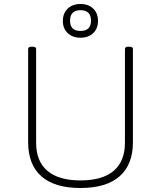

<svg xmlns="http://www.w3.org/2000/svg" viewBox="-20 -936 806 962"><path d="M383 6Q254 6 187.5 -52.5Q121 -111 121 -224V-690Q121 -702 137 -702H145Q161 -702 161 -690V-221Q161 -128 217.5 -80Q274 -32 383 -32Q493 -32 549.5 -80Q606 -128 606 -221V-690Q606 -702 622 -702H630Q646 -702 646 -690V-224Q646 -111 579 -52.5Q512 6 383 6ZM383 -747Q344 -747 319.5 -770Q295 -793 295 -831Q295 -870 319.5 -893Q344 -916 383 -916Q423 -916 447 -893Q471 -870 471 -831Q471 -793 447 -770Q423 -747 383 -747ZM383 -781Q436 -781 436 -832Q436 -885 383 -885Q331 -885 331 -832Q331 -781 383 -781Z"/></svg>

Font: Asap Semi Expanded Thin
Style: Regular
Weight: 100
Width: 6
Designer: Pablo Cosgaya
Foundry: Omnibus-Type
Version: Version 3.001; ttfautohint (v1.8.4.7-5d5b)